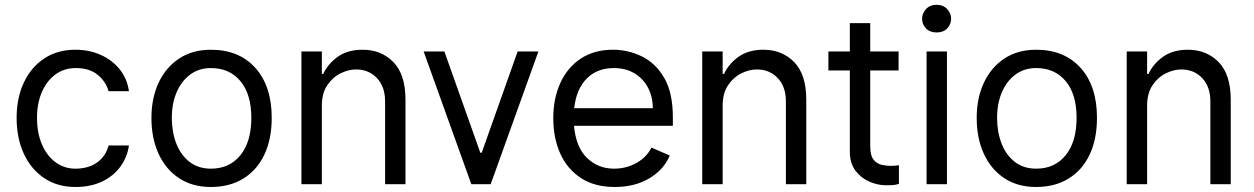

<svg xmlns="http://www.w3.org/2000/svg" viewBox="-20 -757 5152 789"><path d="M509.9 -382.1H426.1Q415.5 -421.5 381.6 -449.4Q347.7 -477.3 291.2 -477.3Q243.6 -477.3 207.7 -451Q171.9 -424.7 152 -378.6Q132.1 -332.4 132.1 -272.7Q132.1 -210.2 152.5 -163.2Q172.9 -116.1 208.6 -90Q244.3 -63.9 289.8 -63.9Q343 -63.9 378.7 -89.1Q414.4 -114.3 426.1 -159.1H509.9Q502.8 -110.8 474.8 -72.3Q446.7 -33.7 399.9 -11.2Q353 11.4 289.8 11.4Q216.6 11.4 162.3 -24.7Q108 -60.7 78.1 -124.8Q48.3 -188.9 48.3 -272.7Q48.3 -354.4 77.9 -417.6Q107.6 -480.8 161.8 -516.7Q215.9 -552.6 289.8 -552.6Q347.3 -552.6 394.5 -531.2Q441.8 -509.9 472.3 -471.6Q502.8 -433.2 509.9 -382.1Z M846.6 11.4Q770.6 11.4 715.9 -24.7Q661.2 -60.7 631.7 -124.8Q602.3 -188.9 602.3 -272.7Q602.3 -353.7 631.7 -416.9Q661.2 -480.1 715.9 -516.3Q770.6 -552.6 846.6 -552.6Q962.7 -552.6 1029.7 -477.6Q1096.6 -402.7 1096.6 -272.7Q1096.6 -185.4 1066.4 -121.6Q1036.2 -57.9 980.1 -23.3Q924 11.4 846.6 11.4ZM846.6 -63.9Q923.3 -63.9 968 -119.3Q1012.8 -174.7 1012.8 -272.7Q1012.8 -369.7 968 -423.5Q923.3 -477.3 846.6 -477.3Q797.6 -477.3 761.5 -450.6Q725.5 -424 705.8 -377.8Q686.1 -331.7 686.1 -272.7Q686.1 -214.5 704.5 -167.1Q723 -119.7 758.9 -91.8Q794.7 -63.9 846.6 -63.9Z M1302.6 -322.4V0H1218.7V-545.5H1302.6V-453.1H1308.2Q1327.4 -494.7 1367.9 -523.6Q1408.4 -552.6 1470.2 -552.6Q1546.9 -552.6 1596.6 -501.8Q1646.3 -451 1646.3 -346.6V0H1562.5V-340.9Q1562.5 -400.6 1528.9 -436.1Q1495.4 -471.6 1443.2 -471.6Q1411.9 -471.6 1379.4 -455.6Q1346.9 -439.6 1324.8 -406.6Q1302.6 -373.6 1302.6 -322.4Z M2192.5 -545.5 1996.4 0H1916.9L1720.9 -545.5H1806.1L1953.8 -129.3H1959.5L2107.2 -545.5Z M2506.4 11.4Q2423.3 11.4 2367 -25.6Q2310.7 -62.5 2282.1 -126.4Q2253.6 -190.3 2253.6 -271.3Q2253.6 -352.3 2282.5 -415.8Q2311.4 -479.4 2366.3 -516Q2421.2 -552.6 2499.3 -552.6Q2561.8 -552.6 2618.1 -525Q2674.4 -497.5 2709.7 -436.6Q2745 -375.7 2745 -275.6V-240.1H2338.8Q2346.6 -152 2392.2 -108Q2437.9 -63.9 2503.6 -63.9Q2553.6 -63.9 2595.7 -87.5Q2637.8 -111.2 2657 -150.6L2732.2 -117.9Q2707.7 -59.3 2648.1 -24Q2588.4 11.4 2506.4 11.4ZM2502.1 -477.3Q2433.6 -477.3 2391 -434.1Q2348.4 -391 2339.5 -312.5H2662.6Q2662.6 -358.7 2643.3 -396Q2623.9 -433.2 2587.9 -455.3Q2551.8 -477.3 2502.1 -477.3Z M2949.6 -322.4V0H2865.8V-545.5H2949.6V-453.1H2955.3Q2974.4 -494.7 3014.9 -523.6Q3055.4 -552.6 3117.2 -552.6Q3193.9 -552.6 3243.6 -501.8Q3293.3 -451 3293.3 -346.6V0H3209.5V-340.9Q3209.5 -400.6 3176 -436.1Q3142.4 -471.6 3090.2 -471.6Q3058.9 -471.6 3026.5 -455.6Q2994 -439.6 2971.8 -406.6Q2949.6 -373.6 2949.6 -322.4Z M3672.6 -545.5V-467.3H3556.1V-156.2Q3556.1 -116.5 3570.8 -99.6Q3585.6 -82.7 3605.6 -79Q3625.7 -75.3 3641.3 -75.3Q3652 -75.3 3657.7 -76.2Q3663.4 -77.1 3674 -78.1V-1.4Q3663.4 1.8 3654.5 3Q3645.6 4.3 3620 4.3Q3587.4 4.3 3553.1 -10.3Q3518.8 -24.9 3495.6 -55.4Q3472.3 -85.9 3472.3 -133.5V-467.3H3384.2V-545.5H3472.3V-661.9H3556.1V-545.5Z M3828.8 -623.6Q3801.1 -623.6 3785.2 -640.3Q3769.2 -657 3769.2 -680.4Q3769.2 -701.7 3785.2 -719.5Q3801.1 -737.2 3828.8 -737.2Q3856.5 -737.2 3872.5 -719.5Q3888.5 -701.7 3888.5 -680.4Q3888.5 -657 3872.5 -640.3Q3856.5 -623.6 3828.8 -623.6ZM3871.4 -545.5V0H3787.6V-545.5Z M4237.9 11.4Q4161.9 11.4 4107.2 -24.7Q4052.6 -60.7 4023.1 -124.8Q3993.6 -188.9 3993.6 -272.7Q3993.6 -353.7 4023.1 -416.9Q4052.6 -480.1 4107.2 -516.3Q4161.9 -552.6 4237.9 -552.6Q4354 -552.6 4421 -477.6Q4487.9 -402.7 4487.9 -272.7Q4487.9 -185.4 4457.7 -121.6Q4427.6 -57.9 4371.4 -23.3Q4315.3 11.4 4237.9 11.4ZM4237.9 -63.9Q4314.6 -63.9 4359.4 -119.3Q4404.1 -174.7 4404.1 -272.7Q4404.1 -369.7 4359.4 -423.5Q4314.6 -477.3 4237.9 -477.3Q4188.9 -477.3 4152.9 -450.6Q4116.8 -424 4097.1 -377.8Q4077.4 -331.7 4077.4 -272.7Q4077.4 -214.5 4095.9 -167.1Q4114.3 -119.7 4150.2 -91.8Q4186.1 -63.9 4237.9 -63.9Z M4693.9 -322.4V0H4610.1V-545.5H4693.9V-453.1H4699.6Q4718.8 -494.7 4759.2 -523.6Q4799.7 -552.6 4861.5 -552.6Q4938.2 -552.6 4987.9 -501.8Q5037.6 -451 5037.6 -346.6V0H4953.8V-340.9Q4953.8 -400.6 4920.3 -436.1Q4886.7 -471.6 4834.5 -471.6Q4803.3 -471.6 4770.8 -455.6Q4738.3 -439.6 4716.1 -406.6Q4693.9 -373.6 4693.9 -322.4Z"/></svg>

Font: Inter UI
Style: Regular
Weight: 400
Designer: Rasmus Andersson
Foundry: rsms
Version: Version 2.2